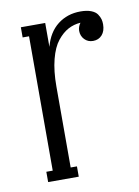

<svg xmlns="http://www.w3.org/2000/svg" viewBox="-64 -545 429 591"><g transform="rotate(-10 150.0 -250.0)"><path d="M228 -500Q247.6 -500 261 -494.9Q274.4 -489.7 280.3 -481Q286.1 -472.2 288.1 -464.8Q290 -457.5 290 -449.2Q290 -428.2 279.3 -416Q268.6 -403.8 251 -403.8Q234.9 -403.8 224.4 -414.8Q213.9 -425.8 213.9 -441.9Q213.9 -454.1 222.2 -465.8Q201.2 -464.4 183.3 -454.8Q165.5 -445.3 149.7 -425.5Q133.8 -405.8 124.5 -369.9Q115.2 -334 115.2 -285.2V-32.2H134.8V0H39.1V-32.2H59.1V-452.1H39.1V-483.9H115.2V-409.2Q127 -453.6 157 -476.8Q187 -500 228 -500Z"/></g></svg>

Font: Margherita Light
Style: Regular
Weight: 300
Designer: James Puckett
Foundry: Dunwich Type Founders
Version: Version 1.008;hotconv 1.0.109;makeotfexe 2.5.65596